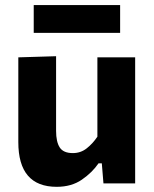

<svg xmlns="http://www.w3.org/2000/svg" viewBox="-20 -726 610 760"><path d="M204.5 13.5Q52.5 13.5 52.5 -163.5V-499L202 -503.5V-208Q202 -164.5 216.5 -142.2Q231 -120 268.5 -120Q299.5 -120 323.5 -139Q347.5 -158 365.5 -185V-499H515V0H389.5L383 -79.5H370Q345 -43 304 -14.8Q263 13.5 204.5 13.5ZM113.5 -596V-706H455.5V-596Z"/></svg>

Font: Commissioner
Style: Bold
Weight: 700
Designer: Kostas Bartsokas
Foundry: Kostas Bartsokas
Version: Version 1.000; ttfautohint (v1.8.3)